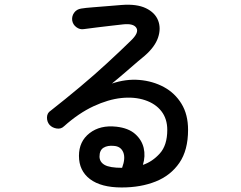

<svg xmlns="http://www.w3.org/2000/svg" viewBox="-20 -786 1040 830"><path d="M505.9 24.4Q417 24.4 369.1 -11.7Q321.3 -47.9 321.3 -112.3Q321.3 -174.8 367.2 -210.4Q413.1 -246.1 483.4 -238.3Q535.2 -232.4 564 -207Q592.8 -181.6 601.1 -146.5Q609.4 -111.3 597.7 -73.2Q638.7 -86.9 670.9 -122.6Q703.1 -158.2 703.1 -224.6Q703.1 -272.5 677.7 -305.2Q652.3 -337.9 606.9 -353Q561.5 -368.2 504.9 -362.3Q448.2 -356.4 384.3 -326.7Q320.3 -296.9 256.8 -240.2Q244.1 -227.5 225.1 -230.5Q206.1 -233.4 194.3 -246.1Q182.6 -259.8 183.1 -278.8Q183.6 -297.9 199.2 -307.6Q262.7 -357.4 325.2 -409.7Q387.7 -461.9 443.8 -513.7Q500 -565.4 544.9 -609.4Q582 -644.5 569.8 -665Q557.6 -685.5 512.7 -680.7Q491.2 -678.7 460.9 -674.8Q430.7 -670.9 399.4 -667.5Q368.2 -664.1 342.8 -660.2Q325.2 -657.2 310.1 -668.5Q294.9 -679.7 292 -698.2Q290 -716.8 300.8 -731.4Q311.5 -746.1 331.1 -749Q348.6 -752 380.9 -754.4Q413.1 -756.8 447.8 -759.8Q482.4 -762.7 506.8 -764.6Q571.3 -769.5 610.8 -750.5Q650.4 -731.4 663.6 -697.3Q676.8 -663.1 663.1 -623Q649.4 -583 605.5 -544.9Q579.1 -523.4 540.5 -489.7Q502 -456.1 463.9 -424.8Q524.4 -445.3 582.5 -440.4Q640.6 -435.5 688.5 -409.7Q736.3 -383.8 764.6 -337.4Q793 -291 793 -224.6Q793 -136.7 755.4 -82Q717.8 -27.3 653.3 -1.5Q588.9 24.4 505.9 24.4ZM507.8 -60.5Q523.4 -102.5 512.7 -127.9Q502 -153.3 472.7 -155.3Q445.3 -158.2 427.7 -147.5Q410.2 -136.7 410.2 -109.4Q410.2 -85.9 432.1 -73.2Q454.1 -60.5 507.8 -60.5Z"/></svg>

Font: KTXP_ComRound
Style: Medium
Weight: 500
Version: Version 1.01;May 16, 2022;FontCreator 13.0.0.2683 64-bit